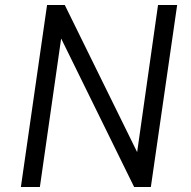

<svg xmlns="http://www.w3.org/2000/svg" viewBox="-20 -743 758 763"><path d="M63 0 167 -723H237.5L525 -138.5L608 -723H684L579.5 0H513L223 -590L138.5 0Z"/></svg>

Font: Public Sans Light
Style: Italic
Weight: 300
Italic angle: -8°
Designer: The Public Sans project authors (U.S. Web Design System). Libre Franklin designed by Pablo Impallari and Rodrigo Fuenzal
Version: Version 1.007; ttfautohint (v1.8.1) -l 8 -r 50 -G 200 -x 14 